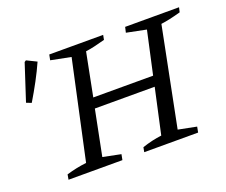

<svg xmlns="http://www.w3.org/2000/svg" viewBox="-110 -831 1180 1001"><g transform="rotate(-20 480.5 -330.5)"><path d="M112 0 117 -28Q174 -45 228 -51L346 -596L235 -618L241 -648H540L535 -622Q502 -613 476 -607Q450 -601 427 -598L380 -359H712L764 -596L655 -618L662 -648H961L955 -622Q919 -612 893.5 -606.5Q868 -601 845 -598L736 -51L837 -31L831 0H532L537 -26Q564 -35 591.5 -41.5Q619 -48 645 -51L700 -302H368L318 -51L417 -31L411 0ZM69 -442 41 -453 107 -655 116 -661 171 -634Q151 -589 125 -540.5Q99 -492 69 -442Z"/></g></svg>

Font: Piazzolla SC
Style: Italic
Weight: 400
Italic angle: -11.3°
Designer: Juan Pablo del Peral
Foundry: Huerta Tipografica
Version: Version 1.330